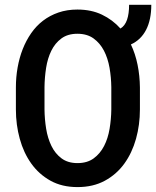

<svg xmlns="http://www.w3.org/2000/svg" viewBox="-20 -760 643 790"><path d="M555.7 -309.6Q555.7 -246.6 539.6 -188.7Q523.4 -130.9 491.5 -86.7Q459.5 -42.5 411.4 -16.4Q363.3 9.8 298.8 9.8Q234.9 9.8 187.5 -16.6Q140.1 -43 108.6 -87.2Q77.1 -131.3 61.3 -189Q45.4 -246.6 45.4 -309.6V-400.4Q45.4 -442.4 52.5 -482.4Q59.6 -522.5 73.5 -557.9Q87.4 -593.3 108.2 -623.3Q128.9 -653.3 157 -674.8Q185.1 -696.3 220.5 -708.5Q255.9 -720.7 298.3 -720.7Q355.5 -720.7 399.4 -699.7Q443.4 -678.7 475.6 -642.6Q494.1 -653.8 502.7 -678.7Q511.2 -703.6 511.2 -740.2H602.5Q602.5 -678.7 581.1 -637.2Q559.6 -595.7 518.6 -577.1Q537.1 -538.1 546.1 -493.2Q555.2 -448.2 555.7 -400.4ZM438 -401.4Q437.5 -441.4 430.7 -481Q423.8 -520.5 407.7 -551.5Q391.6 -582.5 365 -601.8Q338.4 -621.1 298.3 -621.1Q258.8 -621.1 232.7 -601.8Q206.5 -582.5 191.2 -551.3Q175.8 -520 169.7 -480.7Q163.6 -441.4 163.1 -401.4V-309.6Q163.6 -269.5 169.9 -230.2Q176.3 -190.9 191.7 -159.4Q207 -127.9 233.2 -108.4Q259.3 -88.9 298.8 -88.9Q338.9 -88.9 365.5 -108.4Q392.1 -127.9 408.2 -159.2Q424.3 -190.4 430.9 -230Q437.5 -269.5 438 -309.6Z"/></svg>

Font: Roboto Mono
Style: Regular
Weight: 500
Designer: Google
Version: Version 2.000986; 2015; ttfautohint (v1.3)